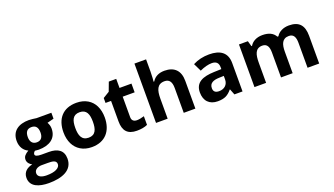

<svg xmlns="http://www.w3.org/2000/svg" viewBox="-80 -1415 4020 2311"><g transform="rotate(-20 1929.5 -260.0)"><path d="M268 -556C135 -556 44 -496 44 -369C44 -292 82 -237 137 -213C114 -200 97 -186 85 -172C73 -158 67 -141 67 -120C67 -83 97 -53 124 -41C56 -25 3 13 3 89C3 202 112 240 238 240C404 240 547 189 547 39C547 -68 475 -113 363 -113H270C215 -113 188 -124 188 -145C188 -159 196 -172 211 -184L233 -182L260 -180C393 -180 491 -239 491 -366C491 -396 483 -423 468 -448L553 -470V-546H363C347 -549 289 -556 268 -556ZM228 7H305C363 7 415 11 415 61C415 86 399 106 369 121C339 136 297 143 244 143C188 143 132 127 132 77C132 30 179 7 228 7ZM268 -271C212 -271 186 -310 186 -367C186 -433 213 -466 268 -466C322 -466 349 -433 349 -367C349 -310 325 -271 268 -271Z M873 -436C962 -436 986 -370 986 -274C986 -178 963 -110 874 -110C785 -110 761 -179 761 -274C761 -370 784 -436 873 -436ZM609 -274C609 -217 620 -167 641 -124C680 -45 759 10 872 10C1043 10 1138 -101 1138 -274C1138 -331 1127 -381 1106 -424C1067 -503 988 -556 875 -556C703 -556 609 -448 609 -274Z M1426 -171V-434H1579V-546H1426V-662H1331L1288 -547L1206 -497V-434H1277V-171C1277 -52 1329 10 1448 10C1502 10 1548 2 1585 -15V-126C1548 -115 1517 -109 1491 -109C1451 -109 1426 -130 1426 -171Z M2003 -556C1931 -556 1878 -529 1845 -476H1837L1841 -520C1843 -565 1844 -593 1844 -605V-760H1695V0H1844V-257C1844 -364 1866 -437 1962 -437C2021 -437 2050 -398 2050 -319V0H2199V-356C2199 -485 2131 -556 2003 -556Z M2576 -557C2499 -557 2430 -541 2367 -508L2416 -407C2475 -434 2527 -447 2570 -447C2627 -447 2655 -419 2655 -364V-340L2560 -337C2420 -332 2316 -295 2316 -163C2316 -55 2378 10 2485 10C2528 10 2562 3 2588 -9C2614 -21 2641 -43 2666 -74H2670L2699 0H2803V-364C2803 -500 2715 -557 2576 -557ZM2541 -99C2493 -99 2469 -120 2469 -162C2469 -230 2524 -249 2597 -251L2655 -253V-208C2655 -141 2608 -99 2541 -99Z M3554 -437C3617 -437 3636 -388 3636 -319V0H3785V-356C3785 -490 3727 -556 3597 -556C3523 -556 3464 -524 3436 -476H3423C3394 -529 3339 -556 3257 -556C3182 -556 3126 -524 3098 -476H3090L3070 -546H2956V0H3105V-257C3105 -361 3123 -437 3214 -437C3277 -437 3296 -388 3296 -319V0H3445V-274C3445 -370 3468 -437 3554 -437Z"/></g></svg>

Font: Passageway
Style: Regular
Weight: 700
Foundry: Ascender Corporation
Version: Version 1.11